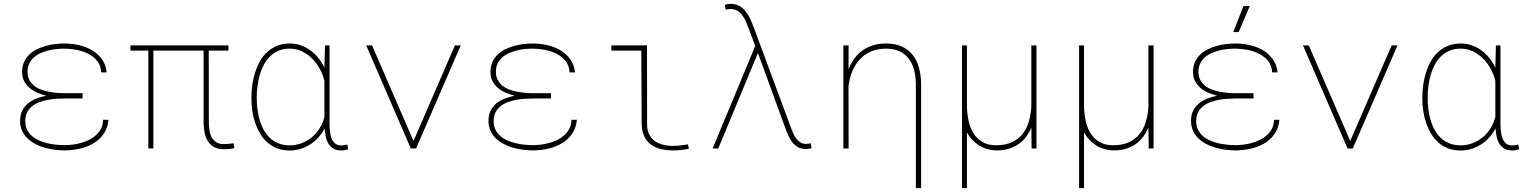

<svg xmlns="http://www.w3.org/2000/svg" viewBox="-20 -761 7841 984"><path d="M83 -141.6Q83 -171.9 94 -193.8Q105 -215.8 123.8 -231.2Q142.6 -246.6 166.7 -255.9Q190.9 -265.1 217.3 -270.5Q193.4 -276.4 170.9 -286.1Q148.4 -295.9 131.3 -310.5Q114.3 -325.2 103.8 -345.2Q93.3 -365.2 93.3 -391.6Q93.3 -419.9 102.8 -441.9Q112.3 -463.9 128.9 -480.2Q145.5 -496.6 167.5 -507.6Q189.5 -518.6 213.6 -525.4Q237.8 -532.2 262.9 -535.2Q288.1 -538.1 311 -538.1Q346.7 -538.1 383.3 -530Q419.9 -522 450.4 -504.2Q481 -486.3 501.7 -458.3Q522.5 -430.2 526.4 -390.1H498.5Q497.6 -424.3 478.8 -447.8Q460 -471.2 432.1 -485.4Q404.3 -499.5 371.8 -505.6Q339.4 -511.7 311 -511.7Q292 -511.7 270.5 -509.8Q249 -507.8 228 -502.4Q207 -497.1 187.7 -488.5Q168.5 -480 153.6 -466.8Q138.7 -453.6 129.9 -435.3Q121.1 -417 121.1 -393.1Q121.1 -369.1 130.4 -351.6Q139.6 -334 154.8 -321.8Q169.9 -309.6 189.7 -302.2Q209.5 -294.9 231 -290.8Q252.4 -286.6 273.7 -284.9Q294.9 -283.2 313 -283.2H403.3V-256.3H313Q293.5 -256.3 270.8 -254.9Q248 -253.4 225.3 -249.3Q202.6 -245.1 181.6 -237.3Q160.6 -229.5 144.5 -216.6Q128.4 -203.6 118.9 -184.8Q109.4 -166 109.4 -140.1Q109.4 -115.2 118.9 -96.2Q128.4 -77.1 144.3 -63.5Q160.2 -49.8 180.9 -40.8Q201.7 -31.7 224.1 -26.6Q246.6 -21.5 269 -19.3Q291.5 -17.1 311 -17.1Q331.1 -17.1 353.3 -20Q375.5 -22.9 397.2 -29.1Q418.9 -35.2 438.7 -45.4Q458.5 -55.7 473.9 -70.1Q489.3 -84.5 498.5 -103.5Q507.8 -122.6 508.3 -147H536.1Q532.2 -104.5 511 -74.5Q489.7 -44.4 458 -25.9Q426.3 -7.3 387.7 1.2Q349.1 9.8 311 9.8Q287.6 9.8 261.7 6.6Q235.8 3.4 210.4 -3.7Q185.1 -10.7 162.1 -22.5Q139.2 -34.2 121.6 -51Q104 -67.9 93.5 -90.3Q83 -112.8 83 -141.6Z M1150.9 -501.5H1049.8L1050.3 -132.3Q1050.8 -112.3 1053.7 -92.8Q1056.6 -73.2 1064.9 -57.6Q1073.2 -42 1088.1 -32.2Q1103 -22.5 1126.5 -22.5Q1139.2 -22.5 1151.6 -23.7Q1164.1 -24.9 1176.8 -26.9L1181.2 -2Q1168 1.5 1154.8 2.7Q1141.6 3.9 1127.9 3.9Q1097.2 3.9 1077.1 -7.3Q1057.1 -18.6 1045.4 -37.1Q1033.7 -55.7 1028.8 -80.3Q1023.9 -105 1023.4 -132.3V-501.5H766.1V0H740.2V-501.5H648.4V-528.3H1150.9Z M1668.9 -528.3V-124.5Q1668.9 -109.4 1670.7 -90.6Q1672.4 -71.8 1678.2 -54.9Q1684.1 -38.1 1696 -26.9Q1708 -15.6 1728.5 -15.6Q1736.8 -15.6 1744.4 -17.1Q1752 -18.6 1759.8 -20.5L1765.1 3.4Q1756.3 6.3 1748 8.3Q1739.7 10.3 1730 10.3Q1705.1 10.3 1688.7 0.5Q1672.4 -9.3 1662.8 -25.4Q1653.3 -41.5 1649.2 -62Q1645 -82.5 1643.6 -103Q1630.9 -78.1 1612.3 -57.4Q1593.8 -36.6 1570.6 -21.5Q1547.4 -6.3 1520.5 2Q1493.7 10.3 1464.8 10.3Q1428.7 10.3 1400.4 -0.7Q1372.1 -11.7 1350.3 -31Q1328.6 -50.3 1313.2 -76.2Q1297.9 -102.1 1287.8 -131.3Q1277.8 -160.6 1273.2 -192.1Q1268.6 -223.6 1268.6 -254.4V-264.6Q1268.6 -295.4 1273.2 -327.6Q1277.8 -359.9 1287.6 -390.1Q1297.4 -420.4 1312.5 -447.5Q1327.6 -474.6 1349.6 -494.6Q1371.6 -514.6 1400.4 -526.4Q1429.2 -538.1 1465.8 -538.1Q1495.6 -538.1 1522.5 -528.6Q1549.3 -519 1572 -502.2Q1594.7 -485.4 1612.5 -462.9Q1630.4 -440.4 1642.6 -414.1V-417L1645.5 -528.3ZM1295.9 -254.4Q1295.9 -227.5 1299.6 -199.5Q1303.2 -171.4 1311 -144.8Q1318.8 -118.2 1331.8 -95Q1344.7 -71.8 1363.3 -54.2Q1381.8 -36.6 1407 -26.4Q1432.1 -16.1 1464.4 -16.1Q1497.1 -16.1 1526.1 -27.3Q1555.2 -38.6 1578.6 -58.1Q1602.1 -77.6 1618.4 -104.2Q1634.8 -130.9 1642.6 -161.6V-346.2Q1635.3 -377.9 1619.1 -407.7Q1603 -437.5 1580.1 -460.4Q1557.1 -483.4 1528.1 -497.6Q1499 -511.7 1465.3 -511.7Q1432.6 -511.7 1407.5 -501Q1382.3 -490.2 1363.5 -471.7Q1344.7 -453.1 1331.8 -428.5Q1318.8 -403.8 1311 -376.2Q1303.2 -348.6 1299.6 -319.8Q1295.9 -291 1295.9 -264.6Z M2099.1 -38.6 2311.5 -528.3H2341.3L2112.3 0H2085.4L1856.9 -528.3H1886.7Z M2483.4 -141.6Q2483.4 -171.9 2494.4 -193.8Q2505.4 -215.8 2524.2 -231.2Q2543 -246.6 2567.1 -255.9Q2591.3 -265.1 2617.7 -270.5Q2593.8 -276.4 2571.3 -286.1Q2548.8 -295.9 2531.7 -310.5Q2514.6 -325.2 2504.2 -345.2Q2493.7 -365.2 2493.7 -391.6Q2493.7 -419.9 2503.2 -441.9Q2512.7 -463.9 2529.3 -480.2Q2545.9 -496.6 2567.9 -507.6Q2589.8 -518.6 2614 -525.4Q2638.2 -532.2 2663.3 -535.2Q2688.5 -538.1 2711.4 -538.1Q2747.1 -538.1 2783.7 -530Q2820.3 -522 2850.8 -504.2Q2881.3 -486.3 2902.1 -458.3Q2922.9 -430.2 2926.8 -390.1H2898.9Q2897.9 -424.3 2879.2 -447.8Q2860.4 -471.2 2832.5 -485.4Q2804.7 -499.5 2772.2 -505.6Q2739.7 -511.7 2711.4 -511.7Q2692.4 -511.7 2670.9 -509.8Q2649.4 -507.8 2628.4 -502.4Q2607.4 -497.1 2588.1 -488.5Q2568.8 -480 2554 -466.8Q2539.1 -453.6 2530.3 -435.3Q2521.5 -417 2521.5 -393.1Q2521.5 -369.1 2530.8 -351.6Q2540 -334 2555.2 -321.8Q2570.3 -309.6 2590.1 -302.2Q2609.9 -294.9 2631.3 -290.8Q2652.8 -286.6 2674.1 -284.9Q2695.3 -283.2 2713.4 -283.2H2803.7V-256.3H2713.4Q2693.8 -256.3 2671.1 -254.9Q2648.4 -253.4 2625.7 -249.3Q2603 -245.1 2582 -237.3Q2561 -229.5 2544.9 -216.6Q2528.8 -203.6 2519.3 -184.8Q2509.8 -166 2509.8 -140.1Q2509.8 -115.2 2519.3 -96.2Q2528.8 -77.1 2544.7 -63.5Q2560.5 -49.8 2581.3 -40.8Q2602.1 -31.7 2624.5 -26.6Q2647 -21.5 2669.4 -19.3Q2691.9 -17.1 2711.4 -17.1Q2731.4 -17.1 2753.7 -20Q2775.9 -22.9 2797.6 -29.1Q2819.3 -35.2 2839.1 -45.4Q2858.9 -55.7 2874.3 -70.1Q2889.6 -84.5 2898.9 -103.5Q2908.2 -122.6 2908.7 -147H2936.5Q2932.6 -104.5 2911.4 -74.5Q2890.1 -44.4 2858.4 -25.9Q2826.7 -7.3 2788.1 1.2Q2749.5 9.8 2711.4 9.8Q2688 9.8 2662.1 6.6Q2636.2 3.4 2610.8 -3.7Q2585.4 -10.7 2562.5 -22.5Q2539.6 -34.2 2522 -51Q2504.4 -67.9 2493.9 -90.3Q2483.4 -112.8 2483.4 -141.6Z M3113.3 -528.3H3266.6L3295.9 -528.8L3296.4 -126.5Q3295.9 -95.7 3306.2 -74.2Q3316.4 -52.7 3334.5 -39.3Q3352.5 -25.9 3377 -19.5Q3401.4 -13.2 3429.7 -13.2Q3449.2 -13.2 3468 -15.9Q3486.8 -18.6 3505.9 -21L3510.3 1.5Q3469.7 9.8 3430.7 9.8Q3395.5 9.8 3366.2 2.7Q3336.9 -4.4 3315.4 -20.5Q3293.9 -36.6 3281.7 -62.5Q3269.5 -88.4 3268.6 -126.5L3266.6 -501.5H3113.3Z M3722.2 -741.2Q3750 -741.7 3769.8 -730.2Q3789.6 -718.8 3803.5 -700.4Q3817.4 -682.1 3827.1 -659.7Q3836.9 -637.2 3845.2 -615.2L4030.3 -115.7Q4035.6 -101.6 4042 -85.4Q4048.3 -69.3 4057.6 -55.7Q4066.9 -42 4079.8 -32.7Q4092.8 -23.4 4111.3 -23.4Q4117.2 -23.4 4123 -24.7Q4128.9 -25.9 4134.8 -26.9L4139.2 -2Q4132.3 0 4125.5 1.5Q4118.7 2.9 4111.3 2.9Q4087.9 2.9 4070.8 -6.3Q4053.7 -15.6 4041.5 -31Q4029.3 -46.4 4020.8 -65.2Q4012.2 -84 4005.4 -103L3868.7 -477.5L3864.3 -489.3L3661.1 0H3632.3L3850.6 -525.4L3818.4 -611.3Q3812 -628.4 3804.4 -646.7Q3796.9 -665 3786.1 -680.2Q3775.4 -695.3 3760 -705.1Q3744.6 -714.8 3722.7 -714.8Q3716.8 -714.8 3710.9 -713.9Q3705.1 -712.9 3699.2 -711.9L3694.8 -736.3Q3701.7 -738.3 3708.5 -739.7Q3715.3 -741.2 3722.2 -741.2Z M4328.6 -406.2Q4339.8 -434.6 4356.9 -458.7Q4374 -482.9 4397.7 -500.5Q4421.4 -518.1 4451.9 -528.1Q4482.4 -538.1 4520.5 -538.1Q4568.4 -538.1 4602.3 -522.5Q4636.2 -506.8 4658 -479Q4679.7 -451.2 4689.9 -413.1Q4700.2 -375 4700.7 -330.6V203.1H4673.8V-331.5Q4673.3 -369.1 4664.8 -402.1Q4656.2 -435.1 4637.9 -459.5Q4619.6 -483.9 4590.8 -497.8Q4562 -511.7 4521 -511.7Q4476.1 -511.7 4442.1 -496.3Q4408.2 -481 4384.8 -454.8Q4361.3 -428.7 4347.4 -394Q4333.5 -359.4 4328.6 -320.8L4329.1 0H4302.2V-528.3H4329.1L4328.6 -415.5Z M4935.5 -528.3V-214.8Q4936.5 -178.2 4943.8 -142.6Q4951.2 -106.9 4968.5 -78.9Q4985.8 -50.8 5014.2 -33.7Q5042.5 -16.6 5085 -16.6Q5132.3 -16.6 5165.5 -32Q5198.7 -47.4 5220 -73.7Q5241.2 -100.1 5252 -135.7Q5262.7 -171.4 5265.6 -211.9V-528.3H5292V0H5267.1L5265.6 -107.4Q5254.9 -81.5 5239 -60.3Q5223.1 -39.1 5201.4 -23.4Q5179.7 -7.8 5151.9 1Q5124 9.8 5089.4 9.8Q5063.5 9.8 5040.5 3.2Q5017.6 -3.4 4998 -15.6Q4978.5 -27.8 4962.6 -44.7Q4946.8 -61.5 4935.5 -82V203.1H4910.2V-528.3Z M5535.6 -528.3V-214.8Q5536.6 -178.2 5543.9 -142.6Q5551.3 -106.9 5568.6 -78.9Q5585.9 -50.8 5614.3 -33.7Q5642.6 -16.6 5685.1 -16.6Q5732.4 -16.6 5765.6 -32Q5798.8 -47.4 5820.1 -73.7Q5841.3 -100.1 5852.1 -135.7Q5862.8 -171.4 5865.7 -211.9V-528.3H5892.1V0H5867.2L5865.7 -107.4Q5855 -81.5 5839.1 -60.3Q5823.2 -39.1 5801.5 -23.4Q5779.8 -7.8 5752 1Q5724.1 9.8 5689.5 9.8Q5663.6 9.8 5640.6 3.2Q5617.7 -3.4 5598.1 -15.6Q5578.6 -27.8 5562.7 -44.7Q5546.9 -61.5 5535.6 -82V203.1H5510.3V-528.3Z M6084 -141.6Q6084 -171.9 6095 -193.8Q6106 -215.8 6124.8 -231.2Q6143.6 -246.6 6167.7 -255.9Q6191.9 -265.1 6218.3 -270.5Q6194.3 -276.4 6171.9 -286.1Q6149.4 -295.9 6132.3 -310.5Q6115.2 -325.2 6104.7 -345.2Q6094.2 -365.2 6094.2 -391.6Q6094.2 -419.9 6103.8 -441.9Q6113.3 -463.9 6129.9 -480.2Q6146.5 -496.6 6168.5 -507.6Q6190.4 -518.6 6214.6 -525.4Q6238.8 -532.2 6263.9 -535.2Q6289.1 -538.1 6312 -538.1Q6347.7 -538.1 6384.3 -530Q6420.9 -522 6451.4 -504.2Q6481.9 -486.3 6502.7 -458.3Q6523.4 -430.2 6527.3 -390.1H6499.5Q6498.5 -424.3 6479.7 -447.8Q6460.9 -471.2 6433.1 -485.4Q6405.3 -499.5 6372.8 -505.6Q6340.3 -511.7 6312 -511.7Q6293 -511.7 6271.5 -509.8Q6250 -507.8 6229 -502.4Q6208 -497.1 6188.7 -488.5Q6169.4 -480 6154.5 -466.8Q6139.6 -453.6 6130.9 -435.3Q6122.1 -417 6122.1 -393.1Q6122.1 -369.1 6131.3 -351.6Q6140.6 -334 6155.8 -321.8Q6170.9 -309.6 6190.7 -302.2Q6210.4 -294.9 6231.9 -290.8Q6253.4 -286.6 6274.7 -284.9Q6295.9 -283.2 6314 -283.2H6404.3V-256.3H6314Q6294.4 -256.3 6271.7 -254.9Q6249 -253.4 6226.3 -249.3Q6203.6 -245.1 6182.6 -237.3Q6161.6 -229.5 6145.5 -216.6Q6129.4 -203.6 6119.9 -184.8Q6110.4 -166 6110.4 -140.1Q6110.4 -115.2 6119.9 -96.2Q6129.4 -77.1 6145.3 -63.5Q6161.1 -49.8 6181.9 -40.8Q6202.6 -31.7 6225.1 -26.6Q6247.6 -21.5 6270 -19.3Q6292.5 -17.1 6312 -17.1Q6332 -17.1 6354.2 -20Q6376.5 -22.9 6398.2 -29.1Q6419.9 -35.2 6439.7 -45.4Q6459.5 -55.7 6474.9 -70.1Q6490.2 -84.5 6499.5 -103.5Q6508.8 -122.6 6509.3 -147H6537.1Q6533.2 -104.5 6512 -74.5Q6490.7 -44.4 6459 -25.9Q6427.2 -7.3 6388.7 1.2Q6350.1 9.8 6312 9.8Q6288.6 9.8 6262.7 6.6Q6236.8 3.4 6211.4 -3.7Q6186 -10.7 6163.1 -22.5Q6140.1 -34.2 6122.6 -51Q6105 -67.9 6094.5 -90.3Q6084 -112.8 6084 -141.6ZM6352.5 -730H6385.3L6328.1 -596.7H6300.8Z M6899.9 -38.6 7112.3 -528.3H7142.1L6913.1 0H6886.2L6657.7 -528.3H6687.5Z M7669.9 -528.3V-124.5Q7669.9 -109.4 7671.6 -90.6Q7673.3 -71.8 7679.2 -54.9Q7685.1 -38.1 7697 -26.9Q7709 -15.6 7729.5 -15.6Q7737.8 -15.6 7745.4 -17.1Q7752.9 -18.6 7760.7 -20.5L7766.1 3.4Q7757.3 6.3 7749 8.3Q7740.7 10.3 7731 10.3Q7706.1 10.3 7689.7 0.5Q7673.3 -9.3 7663.8 -25.4Q7654.3 -41.5 7650.1 -62Q7646 -82.5 7644.5 -103Q7631.8 -78.1 7613.3 -57.4Q7594.7 -36.6 7571.5 -21.5Q7548.3 -6.3 7521.5 2Q7494.6 10.3 7465.8 10.3Q7429.7 10.3 7401.4 -0.7Q7373 -11.7 7351.3 -31Q7329.6 -50.3 7314.2 -76.2Q7298.8 -102.1 7288.8 -131.3Q7278.8 -160.6 7274.2 -192.1Q7269.5 -223.6 7269.5 -254.4V-264.6Q7269.5 -295.4 7274.2 -327.6Q7278.8 -359.9 7288.6 -390.1Q7298.3 -420.4 7313.5 -447.5Q7328.6 -474.6 7350.6 -494.6Q7372.6 -514.6 7401.4 -526.4Q7430.2 -538.1 7466.8 -538.1Q7496.6 -538.1 7523.4 -528.6Q7550.3 -519 7573 -502.2Q7595.7 -485.4 7613.5 -462.9Q7631.3 -440.4 7643.6 -414.1V-417L7646.5 -528.3ZM7296.9 -254.4Q7296.9 -227.5 7300.5 -199.5Q7304.2 -171.4 7312 -144.8Q7319.8 -118.2 7332.8 -95Q7345.7 -71.8 7364.3 -54.2Q7382.8 -36.6 7408 -26.4Q7433.1 -16.1 7465.3 -16.1Q7498 -16.1 7527.1 -27.3Q7556.2 -38.6 7579.6 -58.1Q7603 -77.6 7619.4 -104.2Q7635.7 -130.9 7643.6 -161.6V-346.2Q7636.2 -377.9 7620.1 -407.7Q7604 -437.5 7581.1 -460.4Q7558.1 -483.4 7529.1 -497.6Q7500 -511.7 7466.3 -511.7Q7433.6 -511.7 7408.4 -501Q7383.3 -490.2 7364.5 -471.7Q7345.7 -453.1 7332.8 -428.5Q7319.8 -403.8 7312 -376.2Q7304.2 -348.6 7300.5 -319.8Q7296.9 -291 7296.9 -264.6Z"/></svg>

Font: Roboto Mono Thin
Style: Regular
Weight: 250
Designer: Google
Version: Version 2.000985; 2015; ttfautohint (v1.3)